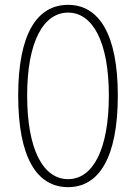

<svg xmlns="http://www.w3.org/2000/svg" viewBox="-20 -759 561 792"><path d="M261 13C388 13 466 -109 466 -365C466 -618 388 -739 261 -739C132 -739 55 -618 55 -365C55 -109 132 13 261 13ZM261 -20C158 -20 92 -142 92 -365C92 -585 158 -707 261 -707C363 -707 429 -585 429 -365C429 -142 363 -20 261 -20Z"/></svg>

Font: Source Han Sans CN ExtraLight
Style: Regular
Weight: 250
Designer: Ryoko NISHIZUKA (kana & ideographs); Paul D. Hunt (Latin, Greek & Cyrillic); Wenlong ZHANG (bopomofo); Sandoll Communica
Foundry: Adobe Systems Incorporated
Version: Version 1.004;PS 1.004;hotconv 16.6.51;makeotf.lib2.5.65220